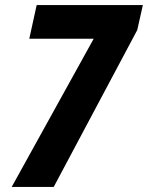

<svg xmlns="http://www.w3.org/2000/svg" viewBox="-20 -734 581 754"><path d="M26 0H191L519 -616L541 -714H124L95 -582H348Z"/></svg>

Font: Noto Sans Display SemiCondensed Extra
Style: Italic
Weight: 800
Width: 4
Italic angle: -12°
Designer: Monotype Design Team
Foundry: Monotype Imaging Inc.
Version: Version 1.900